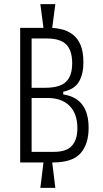

<svg xmlns="http://www.w3.org/2000/svg" viewBox="-20 -787 494 923"><path d="M77 -6V-653H189L174 -767H246L231 -653Q253 -652 279 -645.5Q305 -639 328.5 -622Q352 -605 366.5 -572.5Q381 -540 381 -486Q381 -432 360 -395Q339 -358 284 -346V-333Q406 -315 406 -172Q406 -94 367 -50Q328 -6 234 -6H231L246 116H174L189 -6ZM132 -365H196Q267 -365 297 -393.5Q327 -422 327 -483Q327 -545 298 -573.5Q269 -602 206 -602H132ZM132 -57H239Q300 -57 326 -86.5Q352 -116 352 -171Q352 -240 314.5 -278Q277 -316 208 -316H132Z"/></svg>

Font: Bricolage Grotesque 12pt Condensed ExtraLight
Style: Regular
Weight: 200
Width: 3
Designer: Mathieu Triay
Foundry: Atelier Triay
Version: Version 1.001; ttfautohint (v1.8.4.7-5d5b);gftools[0.9.33.de